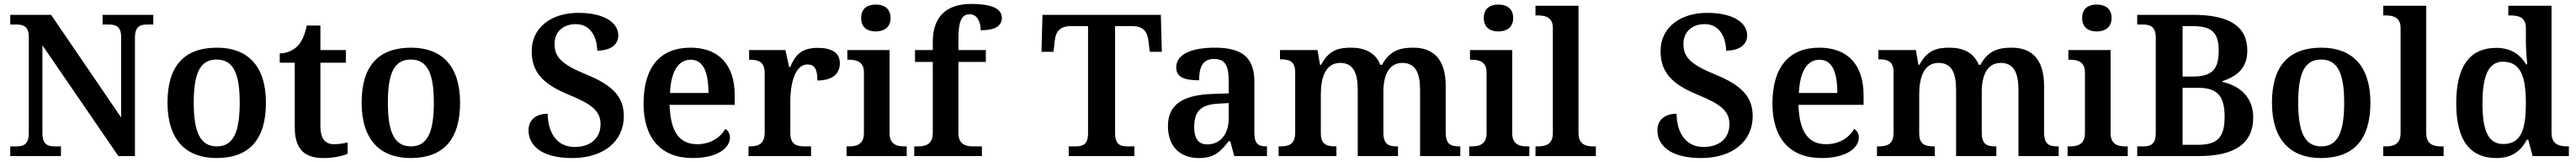

<svg xmlns="http://www.w3.org/2000/svg" viewBox="-20 -789 13057 819"><path d="M32 0H289V-49H258C224 -49 195 -57 195 -116V-560L580 0H664V-598C664 -657 692 -665 726 -665H757V-714H500V-665H531C565 -665 594 -657 594 -602V-195L239 -714H32V-665H63C96 -665 126 -657 126 -602V-116C126 -57 97 -49 63 -49H32Z M1077 10C1242 10 1328 -82 1328 -270C1328 -457 1234 -548 1080 -548C915 -548 829 -457 829 -270C829 -82 923 10 1077 10ZM1079 -49C993 -49 962 -125 962 -270C962 -415 992 -488 1078 -488C1164 -488 1195 -415 1195 -270C1195 -125 1165 -49 1079 -49Z M1620 10C1675 10 1722 -2 1742 -12V-69C1721 -64 1699 -60 1673 -60C1627 -60 1604 -89 1604 -152V-472H1733V-536H1604V-660H1535C1525 -612 1510 -579 1489 -557C1468 -535 1434 -519 1398 -519V-472H1474V-147C1474 -31 1526 10 1620 10Z M2061 10C2226 10 2312 -82 2312 -270C2312 -457 2218 -548 2064 -548C1899 -548 1813 -457 1813 -270C1813 -82 1907 10 2061 10ZM2063 -49C1977 -49 1946 -125 1946 -270C1946 -415 1976 -488 2062 -488C2148 -488 2179 -415 2179 -270C2179 -125 2149 -49 2063 -49Z M2880 10C3039 10 3142 -74 3142 -202C3142 -302 3082 -359 2953 -412C2825 -464 2791 -501 2791 -567C2791 -630 2836 -667 2899 -667C2979 -667 3007 -592 3007 -533C3076 -533 3114 -564 3114 -610C3114 -672 3047 -724 2911 -724C2775 -724 2675 -650 2675 -531C2675 -428 2727 -366 2861 -311C2975 -264 3024 -231 3024 -161C3024 -92 2975 -46 2893 -46C2807 -46 2758 -111 2756 -214C2703 -214 2659 -188 2659 -130C2659 -58 2719 10 2880 10Z M3491 10C3620 10 3680 -43 3680 -94C3680 -114 3670 -130 3656 -137C3632 -95 3583 -60 3514 -60C3426 -60 3378 -120 3374 -259H3704V-308C3704 -466 3619 -548 3480 -548C3328 -548 3242 -452 3242 -265C3242 -91 3330 10 3491 10ZM3571 -319H3376C3381 -428 3418 -487 3481 -487C3546 -487 3571 -422 3571 -319Z M3774 0H4091V-49H4060C4019 -49 3986 -57 3986 -116V-283C3986 -341 4001 -463 4073 -463C4111 -463 4123 -437 4123 -382C4198 -382 4237 -415 4237 -469C4237 -519 4201 -547 4125 -547C4041 -547 4011 -510 3985 -450H3980L3961 -536H3777V-487H3780C3824 -487 3856 -478 3856 -419V-121C3856 -58 3822 -49 3777 -49H3774Z M4419 -630C4460 -630 4494 -650 4494 -698C4494 -747 4460 -766 4419 -766C4377 -766 4345 -747 4345 -698C4345 -650 4377 -630 4419 -630ZM4271 0H4576V-49H4564C4529 -49 4489 -57 4489 -116V-536H4275V-487H4284C4318 -487 4359 -479 4359 -424V-115C4359 -57 4318 -49 4284 -49H4271Z M4614 0H4957V-49H4913C4878 -49 4838 -57 4838 -116V-476H4977V-536H4838V-593C4838 -679 4853 -717 4895 -717C4937 -717 4951 -671 4951 -636C5020 -636 5058 -656 5058 -698C5058 -739 5021 -769 4902 -769C4773 -769 4708 -700 4708 -578V-536H4618V-476H4708V-116C4708 -57 4668 -49 4633 -49H4614Z M5397 0H5730V-49H5695C5660 -49 5632 -57 5632 -116V-657H5718C5778 -657 5796 -626 5801 -582L5808 -527H5869L5864 -714H5264L5259 -527H5320L5326 -582C5331 -626 5349 -657 5409 -657H5495V-115C5495 -57 5467 -49 5432 -49H5397Z M6056 10C6135 10 6165 -21 6208 -75H6216L6236 0H6402V-49H6399C6354 -49 6338 -65 6338 -120V-377C6338 -502 6271 -548 6138 -548C6030 -548 5942 -520 5942 -448C5942 -400 5981 -383 6058 -383C6058 -445 6073 -491 6134 -491C6199 -491 6208 -443 6208 -374V-317L6125 -314C5974 -309 5900 -259 5900 -152C5900 -42 5968 10 6056 10ZM6099 -59C6054 -59 6033 -89 6033 -147C6033 -222 6063 -261 6156 -265L6208 -268V-191C6208 -110 6165 -59 6099 -59Z M6461 0H6754V-49H6751C6707 -49 6675 -57 6675 -115V-313C6675 -397 6699 -471 6773 -471C6839 -471 6862 -421 6862 -335V0H7066V-49H7063C7018 -49 6992 -58 6992 -120V-326C6992 -404 7018 -471 7088 -471C7154 -471 7178 -421 7178 -335V0H7382V-49H7379C7334 -49 7308 -58 7308 -120V-354C7308 -489 7246 -548 7144 -548C7081 -548 7025 -536 6985 -461H6977C6952 -523 6898 -548 6828 -548C6765 -548 6716 -536 6676 -461H6671L6658 -536H6468V-489H6471C6515 -489 6545 -480 6545 -423V-119C6545 -58 6512 -49 6467 -49H6461Z M7575 -630C7616 -630 7650 -650 7650 -698C7650 -747 7616 -766 7575 -766C7533 -766 7501 -747 7501 -698C7501 -650 7533 -630 7575 -630ZM7427 0H7732V-49H7720C7685 -49 7645 -57 7645 -116V-536H7431V-487H7440C7474 -487 7515 -479 7515 -424V-115C7515 -57 7474 -49 7440 -49H7427Z M7763 0H8069V-49H8056C8021 -49 7981 -57 7981 -116V-760H7763V-711H7776C7810 -711 7851 -703 7851 -648V-116C7851 -57 7811 -49 7776 -49H7763Z M8602 10C8761 10 8864 -74 8864 -202C8864 -302 8804 -359 8675 -412C8547 -464 8513 -501 8513 -567C8513 -630 8558 -667 8621 -667C8701 -667 8729 -592 8729 -533C8798 -533 8836 -564 8836 -610C8836 -672 8769 -724 8633 -724C8497 -724 8397 -650 8397 -531C8397 -428 8449 -366 8583 -311C8697 -264 8746 -231 8746 -161C8746 -92 8697 -46 8615 -46C8529 -46 8480 -111 8478 -214C8425 -214 8381 -188 8381 -130C8381 -58 8441 10 8602 10Z M9213 10C9342 10 9402 -43 9402 -94C9402 -114 9392 -130 9378 -137C9354 -95 9305 -60 9236 -60C9148 -60 9100 -120 9096 -259H9426V-308C9426 -466 9341 -548 9202 -548C9050 -548 8964 -452 8964 -265C8964 -91 9052 10 9213 10ZM9293 -319H9098C9103 -428 9140 -487 9203 -487C9268 -487 9293 -422 9293 -319Z M9494 0H9787V-49H9784C9740 -49 9708 -57 9708 -115V-313C9708 -397 9732 -471 9806 -471C9872 -471 9895 -421 9895 -335V0H10099V-49H10096C10051 -49 10025 -58 10025 -120V-326C10025 -404 10051 -471 10121 -471C10187 -471 10211 -421 10211 -335V0H10415V-49H10412C10367 -49 10341 -58 10341 -120V-354C10341 -489 10279 -548 10177 -548C10114 -548 10058 -536 10018 -461H10010C9985 -523 9931 -548 9861 -548C9798 -548 9749 -536 9709 -461H9704L9691 -536H9501V-489H9504C9548 -489 9578 -480 9578 -423V-119C9578 -58 9545 -49 9500 -49H9494Z M10608 -630C10649 -630 10683 -650 10683 -698C10683 -747 10649 -766 10608 -766C10566 -766 10534 -747 10534 -698C10534 -650 10566 -630 10608 -630ZM10460 0H10765V-49H10753C10718 -49 10678 -57 10678 -116V-536H10464V-487H10473C10507 -487 10548 -479 10548 -424V-115C10548 -57 10507 -49 10473 -49H10460Z M10813 0H11126C11309 0 11401 -65 11401 -195C11401 -295 11337 -354 11245 -375V-379C11319 -403 11371 -445 11371 -533C11371 -657 11279 -714 11096 -714H10813V-665H10843C10877 -665 10907 -655 10907 -600V-116C10907 -57 10878 -49 10843 -49H10813ZM11093 -402H11043V-657H11091C11189 -657 11226 -627 11226 -533C11226 -440 11195 -402 11093 -402ZM11121 -57H11043V-345H11123C11224 -345 11256 -298 11256 -198C11256 -94 11219 -57 11121 -57Z M11744 10C11909 10 11995 -82 11995 -270C11995 -457 11901 -548 11747 -548C11582 -548 11496 -457 11496 -270C11496 -82 11590 10 11744 10ZM11746 -49C11660 -49 11629 -125 11629 -270C11629 -415 11659 -488 11745 -488C11831 -488 11862 -415 11862 -270C11862 -125 11832 -49 11746 -49Z M12060 0H12366V-49H12353C12318 -49 12278 -57 12278 -116V-760H12060V-711H12073C12107 -711 12148 -703 12148 -648V-116C12148 -57 12108 -49 12073 -49H12060Z M12634 10C12712 10 12758 -26 12788 -83H12795L12817 0H13001V-49H12996C12952 -49 12913 -58 12913 -118V-760H12694V-711H12702C12746 -711 12783 -703 12783 -647V-582C12783 -550 12786 -500 12790 -464H12784C12755 -512 12709 -547 12633 -547C12503 -547 12430 -460 12430 -267C12430 -75 12503 10 12634 10ZM12668 -61C12592 -61 12563 -129 12563 -267C12563 -403 12592 -477 12667 -477C12756 -477 12783 -403 12783 -268C12783 -128 12756 -61 12668 -61Z"/></svg>

Font: Noto Serif Tamil SemiBold
Style: Italic
Weight: 600
Italic angle: -12°
Designer: Indian Type Foundry, Tom Grace, and the Monotype Design Team
Foundry: Monotype Imaging Inc.
Version: Version 2.003